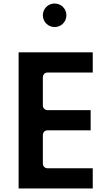

<svg xmlns="http://www.w3.org/2000/svg" viewBox="-20 -1098 628 1093"><path d="M291 -1078C253.8 -1078 224 -1048.2 224 -1011C224 -973.8 253.8 -944 291 -944C328.2 -944 358 -973.8 358 -1011C358 -1048.2 328.2 -1078 291 -1078ZM508 -800H86V-25H508V-140H249C238.3 -140 224 -149.9 224 -165V-331C224 -341.7 233.9 -356 249 -356H496V-471H249C238.3 -471 224 -480.9 224 -496V-660C224 -670.7 233.9 -685 249 -685H508Z"/></svg>

Font: Hussar Ekologiczny
Style: Regular
Weight: 400
Foundry: Cannot Into Space Fonts
Version: Version 0.97